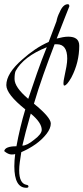

<svg xmlns="http://www.w3.org/2000/svg" viewBox="-54 -735 396 911"><path d="M71 156Q14 156 14 54Q14 40 15 26Q16 12 18 -4Q16 -3 11 -2.5Q6 -2 1 -2Q-15 -2 -34 -18Q-30 -41 24 -41Q32 -85 42.5 -129Q53 -173 66 -216Q-24 -288 -24 -331Q-24 -387 52 -453Q81 -479 112 -500Q143 -521 177 -536L214 -634Q218 -656 229 -677Q245 -715 268 -715Q275 -715 275 -705Q271 -695 256 -657Q241 -619 215 -552Q230 -556 244 -558.5Q258 -561 270 -561Q322 -561 322 -518Q322 -439 285 -368Q263 -329 251 -329Q247 -329 247 -340Q247 -345 248 -352Q249 -359 251 -368Q257 -395 261 -418Q265 -441 265 -457Q265 -525 216 -525H205Q177 -452 152 -381.5Q127 -311 107 -243Q187 -178 187 -149Q187 -126 167 -100Q145 -72 114.5 -50.5Q84 -29 47 -13Q43 12 40 34Q37 56 37 73Q37 136 72 142Q81 143 81 150Q81 156 71 156ZM80 -266Q100 -326 121.5 -387.5Q143 -449 168 -511Q58 -467 20 -398Q15 -386 15 -360Q15 -321 80 -266ZM52 -44Q74 -44 108 -72Q144 -99 144 -119Q144 -153 92 -196Q78 -147 68 -109Q58 -71 52 -44Z"/></svg>

Font: Shalimar
Style: Regular
Weight: 400
Designer: Robert E. Leuschke
Foundry: Robert E. Leuschke
Version: Version 1.010; ttfautohint (v1.8.3)